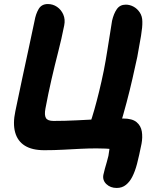

<svg xmlns="http://www.w3.org/2000/svg" viewBox="-20 -735 778 951"><path d="M558 196Q527 196 507 177Q487 158 492 131Q495 117 499.5 100.5Q504 84 509 67.5Q514 51 517 37Q520 21 521.5 7Q523 -7 524 -17L544 5Q525 2 503.5 1Q482 0 458 0Q420 0 379 2Q338 4 293.5 6.5Q249 9 199 9Q139 9 103 -13.5Q67 -36 55 -79.5Q43 -123 56 -184Q73 -267 90 -346Q107 -425 122.5 -497Q138 -569 151 -631Q157 -666 171.5 -690.5Q186 -715 217 -715Q242 -715 262.5 -701Q283 -687 293.5 -663Q304 -639 298 -609Q285 -543 268 -477Q251 -411 235 -341.5Q219 -272 205 -197Q199 -165 207.5 -150.5Q216 -136 245 -136Q301 -136 360 -139Q419 -142 477.5 -145Q536 -148 590 -148Q635 -148 656.5 -130Q678 -112 682.5 -83.5Q687 -55 681 -23Q669 37 659 75.5Q649 114 635 141Q623 165 604 180.5Q585 196 558 196ZM571 -101 426 -124Q436 -152 447.5 -192.5Q459 -233 471 -282Q483 -331 494 -385Q504 -436 511.5 -484.5Q519 -533 525.5 -572Q532 -611 535 -632Q543 -667 558.5 -689.5Q574 -712 603 -712Q623 -712 641.5 -702Q660 -692 672.5 -673Q685 -654 685 -628Q686 -603 678.5 -557.5Q671 -512 660 -453Q649 -402 636 -345Q623 -288 607 -227.5Q591 -167 571 -101Z"/></svg>

Font: Shantell Sans Light
Style: Bold Italic
Weight: 700
Italic angle: -11°
Version: Version 1.011;[c5ecc13dd]